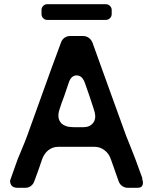

<svg xmlns="http://www.w3.org/2000/svg" viewBox="-20 -899 740 919"><path d="M514.6 -851.6V-831.1Q514.6 -820.3 506.3 -812Q498 -803.7 486.3 -803.7H206.1Q194.3 -803.7 186.5 -812Q178.7 -820.3 178.7 -831.1V-851.6Q178.7 -862.3 186.5 -870.6Q194.3 -878.9 206.1 -878.9H486.3Q498 -878.9 506.3 -870.6Q514.6 -862.3 514.6 -851.6ZM422.9 -694.3Q437.5 -653.3 461.9 -585.9Q496.1 -493.2 517.6 -431.6Q572.3 -280.3 583 -251Q591.8 -228.5 606.4 -192.4Q621.1 -156.2 627.9 -137.7Q647.5 -83 662.1 -43.9H660.2Q664.1 -33.2 664.1 -24.4Q664.1 -18.6 662.1 -12.7Q658.2 0 636.7 0H591.8Q577.1 0 564.5 -8.8Q552.7 -17.6 547.9 -31.2Q541 -48.8 530.3 -81.1Q529.3 -83 522.5 -103.5Q515.6 -124 511.7 -133.8Q502 -164.1 480.5 -179.7Q460 -196.3 432.6 -196.3H259.8Q231.4 -196.3 210.9 -179.7Q191.4 -164.1 181.6 -136.7Q171.9 -109.4 163.1 -83Q146.5 -38.1 144.5 -32.2Q139.6 -17.6 127.9 -8.8Q116.2 0 100.6 0H64.5Q42 0 33.2 -13.7Q28.3 -22.5 28.3 -31.2Q28.3 -37.1 31.2 -43Q39.1 -64.5 64.5 -136.7Q71.3 -153.3 86.4 -189.5Q101.6 -225.6 110.4 -250Q155.3 -376 170.9 -418Q212.9 -533.2 227.5 -575.2Q240.2 -608.4 252.9 -643.6Q264.6 -675.8 271.5 -694.3Q276.4 -709 288.1 -717.8Q300.8 -726.6 315.4 -726.6H377.9Q392.6 -726.6 405.3 -717.8Q417 -709 422.9 -694.3ZM294.9 -295.9Q306.6 -290 347.7 -290Q387.7 -289.1 400.4 -293Q421.9 -299.8 431.6 -320.3Q441.4 -342.8 428.7 -377Q418 -411.1 408.2 -439.5Q401.4 -458 385.7 -503.9Q373 -538.1 346.7 -538.1Q320.3 -538.1 308.6 -502Q298.8 -472.7 287.1 -438.5Q274.4 -406.2 265.6 -377.9Q254.9 -347.7 262.7 -326.2Q270.5 -304.7 294.9 -295.9Z"/></svg>

Font: DeepSea
Style: Medium
Weight: 500
Designer: Stem
Version: Version 3.019;git-0a5106e0b